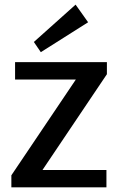

<svg xmlns="http://www.w3.org/2000/svg" viewBox="-20 -808 511 828"><path d="M29 -52 334 -505 346 -465H45V-540H441V-488L135 -33L124 -75H439V0H29ZM360 -712 156 -583 126 -627 306 -788Z"/></svg>

Font: Pathway Extreme SemiCondensed Medium
Style: Regular
Weight: 500
Width: 4
Version: Version 1.001;gftools[0.9.26]